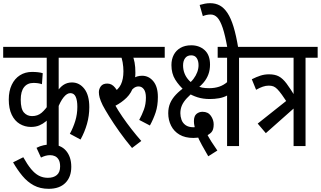

<svg xmlns="http://www.w3.org/2000/svg" viewBox="-20 -916 2012 1204"><path d="M583 -554H348V-316L325 -322Q351 -365 375.5 -382Q400 -399 431 -399Q478 -399 509 -359Q540 -319 540 -244Q540 -190 525.5 -139Q511 -88 485 -41L418 -77Q439 -115 452 -157.5Q465 -200 465 -246Q465 -287 454.5 -309.5Q444 -332 421 -332Q400 -332 379 -306Q358 -280 341 -234L348 -278V0H273V-212L303 -190Q287 -171 268 -155Q249 -139 226.5 -129.5Q204 -120 174 -120Q136 -120 104 -139Q72 -158 53.5 -196.5Q35 -235 35 -292Q35 -345 53.5 -384Q72 -423 105 -444Q138 -465 181 -465Q201 -465 218.5 -463Q236 -461 248 -457L243 -388Q232 -392 218.5 -394Q205 -396 190 -396Q152 -396 131 -369.5Q110 -343 110 -291Q110 -233 130 -210.5Q150 -188 181 -188Q216 -188 240.5 -208.5Q265 -229 294 -273L273 -226V-554H0V-622H583Z M209 11Q230 0 253 -5Q276 -10 296 -10Q360 -10 393.5 28.5Q427 67 427 130Q427 194 390 231Q353 268 285 268Q232 268 192 246.5Q152 225 120.5 187Q89 149 62 102L126 70Q151 115 174.5 143.5Q198 172 223.5 185.5Q249 199 280 199Q316 199 336.5 181.5Q357 164 357 128Q357 101 348 85.5Q339 70 325 63.5Q311 57 295 57Q279 57 265 61Q251 65 237 72Z M797 -554 811 -567Q819 -551 824 -524Q829 -497 829 -460Q829 -444 827 -428Q825 -412 822 -397L819 -380Q805 -334 774 -303.5Q743 -273 702 -252L700 -260Q720 -224 747.5 -184Q775 -144 805.5 -105Q836 -66 866 -32L808 12Q766 -38 729 -90Q692 -142 664.5 -186.5Q637 -231 624 -256Q610 -285 605 -303.5Q600 -322 600 -338Q600 -358 612.5 -375Q625 -392 653 -392Q681 -392 701.5 -366.5Q722 -341 738 -299L686 -334Q722 -353 738 -386Q754 -419 754 -469Q754 -496 749 -525.5Q744 -555 736 -566L766 -554H571V-622H1013V-554ZM970 -308Q970 -253 956 -211Q942 -169 920 -129L853 -164Q870 -195 882.5 -229Q895 -263 895 -304Q895 -339 882 -356.5Q869 -374 849 -374Q833 -374 819.5 -364Q806 -354 786 -331L767 -378Q788 -404 812.5 -422.5Q837 -441 871 -441Q913 -441 941.5 -406.5Q970 -372 970 -308Z M1479 -554V0H1404V-351L1408 -319Q1383 -305 1354 -300Q1325 -295 1296 -295Q1253 -295 1218.5 -306Q1184 -317 1152 -337L1140 -346Q1103 -378 1079 -416.5Q1055 -455 1055 -508Q1055 -544 1069.5 -572Q1084 -600 1112 -616Q1140 -632 1179 -632Q1230 -632 1263.5 -601.5Q1297 -571 1297 -511Q1297 -478 1287 -450.5Q1277 -423 1258 -400Q1239 -377 1212 -357L1201 -345Q1172 -322 1151.5 -300Q1131 -278 1121 -255.5Q1111 -233 1111 -206Q1111 -186 1118 -165.5Q1125 -145 1143.5 -131.5Q1162 -118 1194 -118Q1199 -118 1208.5 -119.5Q1218 -121 1228 -124L1273 -85Q1289 -54 1305.5 -28Q1322 -2 1343 28L1286 64Q1265 28 1246 -6.5Q1227 -41 1216 -69L1209 -96Q1204 -107 1200 -123.5Q1196 -140 1196 -156Q1196 -188 1212 -201.5Q1228 -215 1250 -215Q1285 -215 1302.5 -189.5Q1320 -164 1320 -136Q1320 -102 1305.5 -86.5Q1291 -71 1265 -61L1240 -57Q1230 -54 1217.5 -52.5Q1205 -51 1193 -51Q1141 -51 1106 -71.5Q1071 -92 1053 -127.5Q1035 -163 1035 -206Q1035 -241 1047 -269Q1059 -297 1083 -322.5Q1107 -348 1142 -372L1153 -382Q1178 -401 1193.5 -421.5Q1209 -442 1217 -464Q1225 -486 1225 -507Q1225 -535 1213.5 -552Q1202 -569 1179 -569Q1154 -569 1141 -551.5Q1128 -534 1128 -506Q1128 -480 1136.5 -457.5Q1145 -435 1160.5 -417Q1176 -399 1195 -388L1214 -380Q1229 -370 1248 -366.5Q1267 -363 1292 -363Q1326 -363 1354.5 -372.5Q1383 -382 1408 -404L1404 -383V-554H1345V-622H1555V-554Z M1406 -615Q1392 -695 1376.5 -741Q1361 -787 1343 -806Q1325 -825 1301 -825Q1288 -825 1276 -822.5Q1264 -820 1252 -815L1232 -885Q1249 -890 1265 -893Q1281 -896 1298 -896Q1332 -896 1358.5 -881.5Q1385 -867 1406.5 -834.5Q1428 -802 1444.5 -748Q1461 -694 1474 -615Z M1896 -554V0H1821V-554H1543V-622H1972V-554ZM1647 -81 1596 -141 1805 -307 1850 -261ZM1559 -419Q1589 -434 1614 -442Q1639 -450 1667 -450Q1704 -450 1728.5 -437Q1753 -424 1777 -392Q1801 -360 1835 -304L1834 -274L1790 -260Q1765 -298 1748 -321.5Q1731 -345 1718.5 -357.5Q1706 -370 1694 -374.5Q1682 -379 1665 -379Q1647 -379 1628 -372.5Q1609 -366 1586 -353Z"/></svg>

Font: Noto Sans ExtraCondensed
Style: Regular
Weight: 400
Width: 2
Designer: Monotype Design Team
Foundry: Monotype Imaging Inc.
Version: Version 2.013